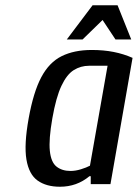

<svg xmlns="http://www.w3.org/2000/svg" viewBox="-20 -700 524 730"><path d="M208 10Q156 10 123 -13.5Q90 -37 80.5 -93.5Q71 -150 89 -250Q107 -350 137 -406.5Q167 -463 214.5 -486.5Q262 -510 329 -510Q374 -510 412 -502.5Q450 -495 484 -480L400 0H325V-30H320Q272 10 208 10ZM248 -50Q267 -50 288 -56.5Q309 -63 322 -70L389 -450H319Q287 -450 260.5 -433.5Q234 -417 213.5 -373.5Q193 -330 179 -250Q165 -170 169.5 -126.5Q174 -83 195 -66.5Q216 -50 248 -50ZM234 -550 332 -680H427L479 -550H419L370 -624L294 -550Z"/></svg>

Font: Cuprum
Style: Italic
Weight: 400
Italic angle: -10°
Designer: Jovanny Lemonad
Foundry: Jovanny Lemonad
Version: Version 3.000